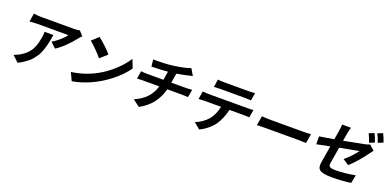

<svg xmlns="http://www.w3.org/2000/svg" viewBox="-3 -1813 5790 2863"><g transform="rotate(20 2892.0 -381.5)"><path d="M469.8 -518.1H608.7Q600.5 -469.5 595.2 -440.2Q589.8 -410.9 580.1 -367Q570.3 -323.2 560.9 -295.1Q551.5 -267 535.9 -228.7Q520.2 -190.3 502.5 -163.5Q484.7 -136.7 459.3 -104.4Q433.9 -72.1 403.8 -46.9Q373.6 -21.7 334.2 4.6Q294.7 30.9 248.2 54L152 -36.9Q210.9 -56.8 262.1 -89.8Q302.2 -114.7 332.4 -143.1Q362.6 -171.5 383.3 -201.2Q404.1 -230.8 419.6 -268.5Q435 -306.1 444.6 -343.9Q454.2 -381.7 462.4 -432.2Q469.8 -476.9 469.8 -518.1ZM956 -718 1020.2 -647Q992.9 -621.8 975.1 -598Q923.3 -530.5 848 -455.8Q772.7 -381 700.6 -335.9L615.8 -415.1Q674.7 -448.2 734.4 -501.4Q794 -554.7 821 -593H323.2Q288.4 -593 204.9 -585.9L226.9 -719.1Q284.8 -709.2 342.3 -709.2H857.2Q881.4 -709.2 912.3 -711.5Q943.2 -713.8 956 -718Z M1266.3 -726.9Q1313.6 -691.1 1380.3 -628.6Q1447.1 -566.1 1479.8 -524.9L1366.1 -424Q1335.2 -464.5 1271 -529.3Q1206.7 -594.1 1161.2 -631ZM1041.9 -89.8Q1248.9 -118.3 1428.3 -214.8Q1557.5 -284.8 1665.8 -385.3Q1774.1 -485.8 1838.1 -587L1890.6 -452.1Q1800.4 -328.5 1670.1 -225.5Q1539.8 -122.5 1392.8 -55.2Q1245.7 12.1 1100.9 35.9Z M2022.7 -458.1Q2074.9 -452.1 2109.7 -452.1H2378.6L2401.3 -588.1Q2291.2 -578.5 2143.1 -576L2131.4 -686.1Q2138.1 -686.1 2155.4 -685.5Q2172.6 -685 2183.2 -685Q2348 -685 2459.9 -702.1Q2535.9 -712.4 2604.4 -727.6Q2672.9 -742.9 2710.6 -758.9L2772 -654.1Q2611.2 -616.1 2528.8 -604L2503.6 -452.1H2744.7Q2772.4 -452.1 2832.7 -458.1L2812.1 -334.9Q2773.8 -338.1 2728.7 -338.1H2481.9Q2449.2 -212 2374.3 -113.6Q2299.4 -15.3 2171.9 54L2063.6 -28.1Q2180.4 -78.1 2252 -154.8Q2323.5 -231.5 2354.8 -338.1H2091.6Q2038.7 -338.1 2002.1 -334.9Z M2989.7 -489Q3050.1 -483 3080.6 -483H3706.7Q3753.6 -483 3794.7 -489L3774.1 -364Q3742.5 -366.8 3687.5 -366.8H3457.4Q3424.7 -223.7 3355.8 -121.1Q3320.7 -69.6 3260.5 -19.4Q3200.3 30.9 3132.5 62.1L3034.8 -19.2Q3088.1 -38.4 3140.6 -75.5Q3193.2 -112.6 3230.5 -155.9Q3295.8 -235.1 3324.6 -366.8H3061.4Q3018.8 -366.8 2968.8 -362.9ZM3121.8 -610.1 3142 -733Q3178.6 -726.9 3242.2 -726.9H3627.1Q3691.4 -726.9 3731.2 -733L3710.6 -610.1Q3650.6 -614 3608.3 -614H3224.4Q3175.8 -614 3121.8 -610.1Z M3920.1 -293 3945 -442.8Q4011.7 -437.1 4098 -437.1H4611.2Q4657 -437.1 4724.1 -442.8L4699.2 -293Q4690 -293 4650.2 -294.9Q4610.4 -296.9 4588.1 -296.9H4074.9Q3984.7 -296.9 3920.1 -293Z M4847.7 -453.1Q4927.2 -463.8 5076.7 -490.1L5099.4 -626.1Q5109.4 -686.8 5110.4 -736.2H5252.5Q5235.4 -686.8 5225.5 -626.1L5206.7 -513.8Q5317.1 -533.7 5533.4 -577.1Q5581.7 -588.8 5605.1 -600.1L5685.4 -529.1Q5661.6 -500 5645.6 -476.9Q5599.1 -410.2 5528.2 -327.8Q5457.4 -245.4 5401.6 -198.9L5306.8 -261Q5357.2 -300.1 5409.1 -355.8Q5460.9 -411.6 5490.8 -453.8Q5479.8 -451.7 5433.2 -442.8Q5386.7 -433.9 5317.3 -420.8Q5247.9 -407.7 5187.1 -396L5145.2 -142Q5141.7 -120 5143.3 -104.8Q5144.9 -89.5 5156.8 -80.1Q5168.7 -70.7 5191.6 -66.4Q5214.5 -62.1 5253.9 -62.1Q5388.5 -62.1 5561.4 -94.1L5535.9 35.2Q5395.2 56.1 5235.4 56.1Q5154.8 56.1 5106.5 46.2Q5058.2 36.2 5036.2 15.8Q5014.2 -4.6 5010.1 -35.7Q5006 -66.8 5013.8 -109L5056.8 -370Q4958.5 -350.9 4849.1 -328.1ZM5581 -617.9Q5549 -710.2 5527 -750L5609 -782Q5634.9 -731.9 5662.6 -650.9ZM5703.1 -661.9Q5676.1 -742.5 5648.1 -793L5729.4 -824.9Q5742.9 -799.4 5759.1 -760.5Q5775.2 -721.6 5783.7 -695Z"/></g></svg>

Font: Karasuma Gothic
Style: Bold Italic
Weight: 700
Italic angle: 9.39998°
Designer: Rasmus Andersson / Ryoko Nishizuka
Foundry: Genbu
Version: Version 1.00